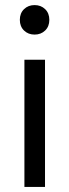

<svg xmlns="http://www.w3.org/2000/svg" viewBox="-20 -735 273 755"><path d="M76 -500H157V0H76ZM116 -599Q91 -599 74.5 -615Q58 -631 58 -657Q58 -683 74.5 -699Q91 -715 116 -715Q141 -715 157.5 -699Q174 -683 174 -657Q174 -631 157.5 -615Q141 -599 116 -599Z"/></svg>

Font: NT Somic
Style: Regular
Weight: 400
Designer: Ravid Balaliev — lead type designer, mastering
Michael Voronin — secret advisor, marketing
Ivan Kovalenko — best boy
Foundry: NT Type
Version: Version 0.7